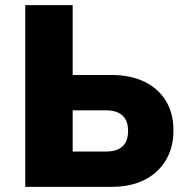

<svg xmlns="http://www.w3.org/2000/svg" viewBox="-20 -725 735 745"><path d="M78 0V-705H262V-434H414Q486 -434 540 -408Q594 -382 623.5 -334Q653 -286 653 -219Q653 -152 623 -102.5Q593 -53 539.5 -26.5Q486 0 414 0ZM262 -137H390Q434 -137 455.5 -157Q477 -177 477 -217Q477 -257 455 -277Q433 -297 390 -297H262Z"/></svg>

Font: Nunito Sans 7pt SemiCondensed Black
Style: Regular
Weight: 900
Width: 4
Designer: Vernon Adams
Foundry: Vernon Adams
Version: Version 3.101;gftools[0.9.27]